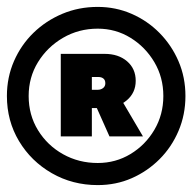

<svg xmlns="http://www.w3.org/2000/svg" viewBox="-23 -762 557 556"><path d="M-3 -484Q-3 -538 17.5 -585Q38 -632 74 -667Q110 -702 157.5 -722Q205 -742 260 -742Q312 -742 358 -722Q404 -702 439 -666.5Q474 -631 494 -584.5Q514 -538 514 -484Q514 -430 494 -383Q474 -336 439 -301Q404 -266 358.5 -246Q313 -226 260 -226Q187 -226 127 -260.5Q67 -295 32 -353.5Q-3 -412 -3 -484ZM450 -484Q450 -538 424 -582Q398 -626 355 -652.5Q312 -679 260 -679Q205 -679 159.5 -652.5Q114 -626 87 -582Q60 -538 60 -484Q60 -429 87 -385Q114 -341 159.5 -315.5Q205 -290 260 -290Q312 -290 355 -316Q398 -342 424 -386Q450 -430 450 -484ZM294 -367 257 -450 331 -469 391 -367ZM153 -367V-606H280Q320 -606 345 -584.5Q370 -563 370 -528Q370 -493 343.5 -471Q317 -449 280 -449H231L243 -462V-367ZM243 -495 231 -502H260Q269 -502 275.5 -507Q282 -512 282 -521Q282 -530 276.5 -534.5Q271 -539 262 -539H231L243 -547Z"/></svg>

Font: Mach ExtraBold
Style: Regular
Weight: 800
Version: Version 1.002